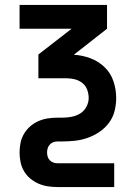

<svg xmlns="http://www.w3.org/2000/svg" viewBox="-20 -540 540 775"><path d="M441 215H212Q192 215 172.5 212Q153 209 135 201Q117 193 102 180.5Q87 168 77 151Q67 134 63 114.5Q59 95 59 75Q59 55 63 36Q67 17 77 0Q87 -17 102 -30Q117 -43 135 -51Q153 -59 172.5 -62Q192 -65 212 -65H231Q250 -65 268.5 -68.5Q287 -72 303 -81.5Q319 -91 328.5 -108.5Q338 -126 338 -144Q338 -161 332 -177.5Q326 -194 313 -204.5Q300 -215 283.5 -219.5Q267 -224 250 -224H135V-320L269 -424H59V-520H412V-424L278 -319Q312 -317 344.5 -305Q377 -293 402 -269Q427 -245 438 -212Q449 -179 449 -144Q449 -118 442.5 -92Q436 -66 420 -44.5Q404 -23 382 -8Q360 7 335 16Q310 25 283.5 28Q257 31 231 31H212Q203 31 195 34Q187 37 181 43.5Q175 50 172.5 58.5Q170 67 170 75Q170 84 172.5 92.5Q175 101 181 107Q187 113 195 116Q203 119 212 119H441Z"/></svg>

Font: Iosevka Term
Style: Bold
Weight: 700
Monospace: yes
Designer: Belleve Invis
Foundry: Belleve Invis
Version: Version 30.0.1